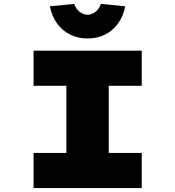

<svg xmlns="http://www.w3.org/2000/svg" viewBox="-20 -958 893 978"><path d="M151 0V-179H318V-521H151V-700H702V-521H534V-179H702V0ZM426 -762Q378 -762 338 -781.5Q298 -801 271 -838Q244 -875 234 -926L358 -938Q367 -912 386 -897.5Q405 -883 426 -883Q447 -883 466 -897.5Q485 -912 494 -938L618 -926Q608 -875 581 -838Q554 -801 514.5 -781.5Q475 -762 426 -762Z"/></svg>

Font: Lexend Mega Black
Style: Regular
Weight: 900
Version: Version 1.007